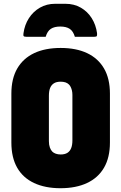

<svg xmlns="http://www.w3.org/2000/svg" viewBox="-20 -973 640 1013"><path d="M300 -720Q382 -720 440 -692.5Q498 -665 529 -611.5Q560 -558 560 -479V-221Q560 -142 529 -88.5Q498 -35 439.5 -7.5Q381 20 299 20Q218 20 159.5 -7.5Q101 -35 70.5 -88.5Q40 -142 40 -221V-479Q40 -558 71 -611.5Q102 -665 160 -692.5Q218 -720 300 -720ZM238 -228Q238 -209 243 -195Q248 -181 256 -173Q263 -166 274.5 -162Q286 -158 300 -158Q322 -158 335.5 -166.5Q349 -175 355.5 -191.5Q362 -208 362 -232V-472Q362 -485 359.5 -495.5Q357 -506 353 -514Q349 -522 344 -527Q336 -535 325 -538.5Q314 -542 300 -542Q278 -542 264.5 -533.5Q251 -525 244.5 -509Q238 -493 238 -468ZM221 -779Q195 -779 169.5 -779Q144 -779 118 -779Q108 -779 105 -782.5Q102 -786 104 -798Q110 -842 132.5 -877Q155 -912 190.5 -932.5Q226 -953 271 -953H325Q371 -953 406.5 -932.5Q442 -912 464 -877Q486 -842 492 -798Q493 -786 490.5 -782.5Q488 -779 478 -779Q452 -779 426.5 -779Q401 -779 375 -779Q366 -809 347.5 -821Q329 -833 298 -833Q267 -833 248.5 -821Q230 -809 221 -779Z"/></svg>

Font: Recursive Monospace Black
Style: Regular
Weight: 900
Version: Version 1.047